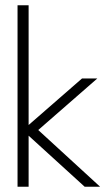

<svg xmlns="http://www.w3.org/2000/svg" viewBox="-20 -708 414 728"><path d="M291 -410.5H349L125 -215L359.5 0H301L88.5 -193.5V0H46.5V-688H88.5V-234Z"/></svg>

Font: League Spartan Thin ExtraLight
Style: Regular
Weight: 250
Version: Version 2.002